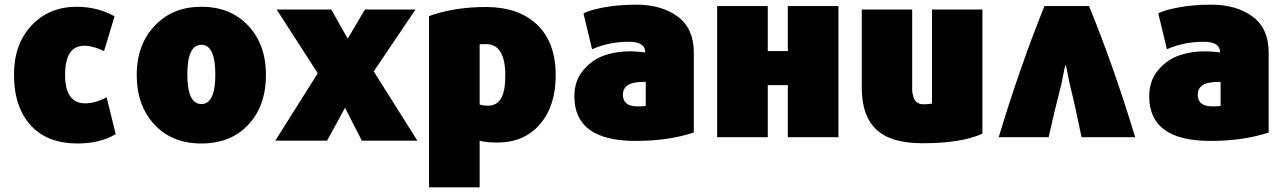

<svg xmlns="http://www.w3.org/2000/svg" viewBox="-20 -588 5508 823"><path d="M476 -13Q409 27 312 27Q182 27 111 -51.5Q40 -130 40 -268Q40 -399 115.5 -479Q191 -559 308 -559Q398 -559 471 -518Q456 -469 426 -369Q378 -392 342 -392Q259 -392 259 -268Q259 -145 345 -145Q388 -145 437 -171Z M1120 -267Q1120 -135 1045 -54Q970 27 843 27Q717 27 641.5 -54.5Q566 -136 566 -267Q566 -396 643 -477.5Q720 -559 843 -559Q968 -559 1044 -478Q1120 -397 1120 -267ZM843 -142Q903 -142 903 -269Q903 -396 843 -396Q783 -396 783 -269Q783 -142 843 -142Z M1769 15H1531L1459 -126L1382 15H1160L1342 -274L1166 -547H1400L1470 -423H1471L1544 -547H1761L1582 -282Z M2362 -265Q2362 -134 2294.5 -55.5Q2227 23 2112 23Q2061 23 2036 15V215H1819V-519Q1927 -558 2063 -558Q2202 -558 2282 -482.5Q2362 -407 2362 -265ZM2146 -264Q2146 -399 2063 -399Q2043 -399 2036 -398V-140Q2051 -135 2071 -135Q2110 -135 2128 -166.5Q2146 -198 2146 -264Z M2954 -363V-20Q2846 16 2704 16Q2442 16 2442 -175Q2442 -242 2480.5 -287.5Q2519 -333 2570.5 -350.5Q2622 -368 2680 -368H2689Q2698 -367 2705 -367Q2718 -367 2746 -363Q2746 -409 2676 -409Q2591 -409 2518 -377L2481 -530Q2503 -544 2567 -556Q2631 -568 2707 -568Q2816 -568 2885 -517Q2954 -466 2954 -363ZM2748 -134V-237Q2727 -237 2718 -236Q2650 -231 2650 -182Q2650 -132 2713 -132Q2741 -132 2748 -134Z M3574 -562V0H3357V-223H3271V0H3054V-562H3271V-369H3357V-562Z M4191 -15Q4102 26 3934 26Q3798 26 3736 -33Q3674 -92 3674 -211V-547H3890V-278Q3890 -269 3890 -252.5Q3890 -236 3890 -228Q3890 -220 3890 -207Q3890 -194 3891.5 -187.5Q3893 -181 3895.5 -172Q3898 -163 3901.5 -158.5Q3905 -154 3910.5 -149.5Q3916 -145 3923 -143Q3930 -141 3940 -141Q3958 -141 3975 -144V-547H4191Z M4261 0Q4350 -296 4457 -562H4648Q4751 -312 4846 0H4616Q4591 -124 4566 -225Q4563 -239 4559 -259Q4555 -279 4552.5 -291.5Q4550 -304 4548 -309H4547Q4545 -304 4542.5 -292Q4540 -280 4536 -259.5Q4532 -239 4529 -225Q4496 -96 4475 0Z M5418 -363V-20Q5310 16 5168 16Q4906 16 4906 -175Q4906 -242 4944.5 -287.5Q4983 -333 5034.5 -350.5Q5086 -368 5144 -368H5153Q5162 -367 5169 -367Q5182 -367 5210 -363Q5210 -409 5140 -409Q5055 -409 4982 -377L4945 -530Q4967 -544 5031 -556Q5095 -568 5171 -568Q5280 -568 5349 -517Q5418 -466 5418 -363ZM5212 -134V-237Q5191 -237 5182 -236Q5114 -231 5114 -182Q5114 -132 5177 -132Q5205 -132 5212 -134Z"/></svg>

Font: Repo
Style: ExtraBlack
Weight: 1000
Designer: Stefan Peev
Foundry: Context Ltd
Version: Version 001.000